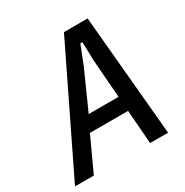

<svg xmlns="http://www.w3.org/2000/svg" viewBox="-195 -830 929 963"><g transform="rotate(-30 269.5 -349.0)"><path d="M401 0 386 -195H165L75 0H-34L305 -698H442L505 0ZM363 -499 360 -608H348L305 -499L207 -280H380Z"/></g></svg>

Font: IBM Plex Sans Cond Medm
Style: Italic
Weight: 500
Width: 3
Italic angle: -11°
Designer: Mike Abbink, Paul van der Laan, Pieter van Rosmalen
Foundry: Bold Monday
Version: Version 1.3